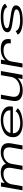

<svg xmlns="http://www.w3.org/2000/svg" viewBox="2264 -2894 637 5206"><g transform="rotate(-90 2583.0 -291.5)"><path d="M25 0 128 -585H239.5L222 -484.5Q236 -497 252 -508.5Q364 -590.5 502 -590.5Q646 -590.5 708 -519.5Q733 -491 743.5 -450Q770.5 -481 806 -507.5Q918 -590.5 1056.5 -590.5Q1200 -590.5 1261 -519.8Q1322 -449 1297 -305L1243 0H1131L1182.5 -292.5Q1202.5 -405 1163 -460.5Q1123.5 -516 1019.5 -516Q913 -516 836 -455Q769 -402 745 -308Q744.5 -306.5 744.5 -305L690.5 0H578.5L630 -292.5Q650 -405 609.8 -460.5Q569.5 -516 465.5 -516Q358.5 -516 281.5 -455Q216 -403 191.5 -311.5L136.5 0Z M1839 6.5Q1660.5 6.5 1556 -69.8Q1451.5 -146 1468 -293.5Q1484 -443 1621 -516.5Q1758 -590 1933.5 -590Q2109 -590 2213.2 -514.2Q2317.5 -438.5 2298.5 -297Q2294.5 -273.5 2289 -261H1571.5Q1571.5 -170 1635 -120.5Q1710 -62 1848 -62Q1924 -62 1992 -78.8Q2060 -95.5 2106.5 -123.8Q2153 -152 2164 -186.5L2248 -135.5Q2235.5 -106 2195.5 -80.2Q2155.5 -54.5 2097.8 -35Q2040 -15.5 1972.8 -4.5Q1905.5 6.5 1839 6.5ZM1579.5 -328.5H2193.5Q2200 -418 2130.5 -469Q2056.5 -523.5 1925.5 -523.5Q1791 -523.5 1688.5 -466.5Q1602 -419 1579.5 -328.5Z M3044 0 3066.5 -126.5Q3043 -104 3013 -81.5Q2896 6 2731.5 6Q2580.5 6 2503.5 -62.2Q2426.5 -130.5 2452 -276.5L2506.5 -586H2618.5L2565.5 -285.5Q2545.5 -173 2602.8 -121Q2660 -69 2777.5 -69Q2897 -69 2988.5 -135Q3072.5 -195.5 3095.5 -290L3148 -586H3259.5L3155.5 0Z M4008 -318.5Q4026 -420 3975 -467.5Q3924 -515 3818 -515Q3695 -515 3614.5 -454.5Q3543 -400 3522.5 -323.5L3465.5 0H3354L3457 -585H3568.5L3548.5 -470Q3571 -493 3600.5 -514.5Q3704 -590 3864.5 -590Q4011 -590 4078.5 -526Q4146 -462 4120.5 -318.5Z M4625.5 5.5Q4469.5 5.5 4365.8 -34Q4262 -73.5 4249.5 -132.5L4348.5 -187.5Q4349 -135.5 4428.5 -100.2Q4508 -65 4634 -65Q4774.5 -65 4850.5 -90.5Q4926.5 -116 4931 -161Q4935 -202 4868.5 -221Q4802 -240 4660 -259Q4477 -280.5 4389.2 -313.5Q4301.5 -346.5 4312 -424.5Q4323 -506 4440.5 -548Q4558 -590 4725.5 -590Q4890.5 -590 4979.5 -555Q5068.5 -520 5083 -466.5L4989 -412.5Q4984 -458.5 4914.8 -489.2Q4845.5 -520 4711.5 -520Q4580.5 -520 4502.2 -493.2Q4424 -466.5 4420.5 -426Q4416.5 -385 4486.5 -367Q4556.5 -349 4691.5 -331Q4876 -308.5 4962.8 -274.8Q5049.5 -241 5040 -164Q5029.5 -79 4915.5 -36.8Q4801.5 5.5 4625.5 5.5Z"/></g></svg>

Font: Anybody UltraExpanded Regular
Style: Italic
Weight: 400
Width: 9
Italic angle: -10°
Designer: Tyler Finck
Foundry: Etcetera Type Company
Version: Version 1.010; ttfautohint (v1.8.3) -l 8 -r 50 -G 200 -x 14 